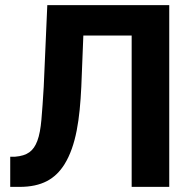

<svg xmlns="http://www.w3.org/2000/svg" viewBox="-20 -731 746 751"><path d="M642 -711H165L151 -391C148 -340 145 -297 142 -263C139 -229 134 -201 126 -180C111 -140 87 -122 39 -118H20V0H56C144 0 196 -31 232 -88C278 -162 292 -266 298 -391L306 -592H495V0H642Z"/></svg>

Font: Asimov
Style: Regular
Weight: 500
Designer: Google
Version: Version 2.000980; 2014